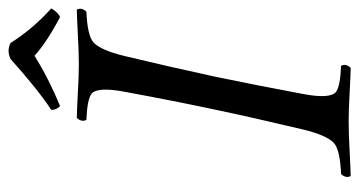

<svg xmlns="http://www.w3.org/2000/svg" viewBox="-220 -634 858 459"><g transform="rotate(-90 209.5 -404.0)"><path d="M336.9 -808.1Q370.1 -755.4 419.4 -710.9Q410.2 -694.8 398.9 -689.9Q339.8 -720.7 306.2 -751Q251.5 -716.8 186 -689.9Q176.8 -698.2 176.8 -710.9Q224.6 -742.2 298.3 -808.1Q318.8 -817.9 336.9 -808.1ZM214.8 -108.9Q202.6 -44.4 219.7 -30.3Q233.4 -20 282.2 -18.1Q288.1 -6.3 277.3 4.9Q254.9 4.4 219.7 2.4Q176.8 0 149.4 0Q121.1 0 76.2 2.4Q39.6 4.4 18.6 4.9Q12.7 -6.8 23.4 -18.1Q80.6 -20.5 97.7 -35.2Q116.2 -52.7 129.9 -108.9Q159.7 -234.4 177.7 -320.8Q197.3 -412.1 220.2 -536.1Q232.4 -600.6 215.3 -614.7Q201.7 -625 152.8 -627Q147 -638.7 157.7 -649.9Q180.2 -649.4 215.3 -647.5Q258.3 -645 285.6 -645Q314 -645 358.9 -647.5Q395.5 -649.4 416.5 -649.9Q422.4 -638.2 411.6 -627Q354.5 -624.5 337.9 -609.9Q319.3 -592.3 305.7 -536.1Q281.2 -434.6 256.3 -319.8Q237.8 -231.4 214.8 -108.9Z"/></g></svg>

Font: Linux Libertine Display Slanted O
Style: Slanted
Weight: 400
Designer: Philipp H. Poll
Foundry: Philipp H. Poll
Version: Version 5.0.9